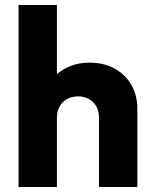

<svg xmlns="http://www.w3.org/2000/svg" viewBox="-20 -746 612 766"><path d="M375 0V-276.5Q375 -315 351.5 -338.2Q328 -361.5 291.6 -361.5Q266.9 -361.5 247.7 -351Q228.5 -340.5 217.8 -321.2Q207 -302 207 -276.5L147.5 -305.5Q147.5 -363 171.8 -405.8Q196 -448.5 238.9 -472.2Q281.9 -496 337.7 -496Q394.5 -496 437.5 -472.2Q480.5 -448.5 504.2 -407Q528 -365.5 528 -311V0ZM54 0V-726H207V0Z"/></svg>

Font: Outfit Thin
Style: Regular
Weight: 100
Designer: Rodrigo Fuenzalida
Foundry: fragTYPE
Version: Version 1.100;gftools[0.9.27]